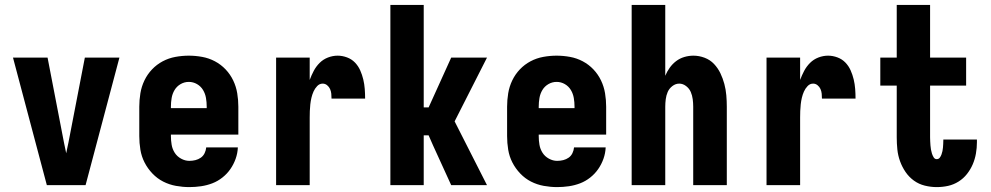

<svg xmlns="http://www.w3.org/2000/svg" viewBox="-20 -755 4040 783"><path d="M171 0 33 -520H174L241 -173Q243 -162 245.5 -151.5Q248 -141 250 -130Q252 -141 254.5 -152Q257 -163 259 -173L326 -520H467L329 0Z M752 8Q725 8 697.5 3Q670 -2 645.5 -14.5Q621 -27 601.5 -47.5Q582 -68 569.5 -92.5Q557 -117 552.5 -144.5Q548 -172 548 -200V-320Q548 -347 552.5 -374.5Q557 -402 569 -427Q581 -452 600 -472Q619 -492 643.5 -505Q668 -518 695.5 -523Q723 -528 750 -528Q777 -528 804.5 -523Q832 -518 856.5 -505Q881 -492 900 -472Q919 -452 931 -427Q943 -402 947.5 -374.5Q952 -347 952 -320V-206H677V-200Q677 -182 680 -164.5Q683 -147 692.5 -132Q702 -117 718.5 -108Q735 -99 752 -99Q765 -99 777 -102Q789 -105 799 -112Q809 -119 814.5 -130.5Q820 -142 821 -154H950Q949 -130 941 -107.5Q933 -85 919.5 -65.5Q906 -46 887 -31Q868 -16 846 -7.5Q824 1 800 4.5Q776 8 752 8ZM823 -314V-320Q823 -338 820 -355.5Q817 -373 808 -388Q799 -403 783.5 -412Q768 -421 750 -421Q732 -421 716.5 -412Q701 -403 692 -388Q683 -373 680 -355.5Q677 -338 677 -320V-314Z M1106 0V-520H1243V-429Q1250 -448 1259.5 -466Q1269 -484 1283.5 -498.5Q1298 -513 1317.5 -520.5Q1337 -528 1357 -528Q1376 -528 1395 -521Q1414 -514 1427.5 -500Q1441 -486 1449 -468Q1457 -450 1461.5 -431Q1466 -412 1467.5 -392.5Q1469 -373 1469 -353H1332Q1332 -363 1331 -373Q1330 -383 1326 -392Q1322 -401 1314 -407.5Q1306 -414 1296 -414Q1283 -414 1273.5 -404Q1264 -394 1258.5 -381.5Q1253 -369 1250 -356Q1247 -343 1245.5 -329.5Q1244 -316 1243.5 -302.5Q1243 -289 1243 -276V0Z M1572 0V-735H1708V-317H1728L1820 -520H1966L1834 -260L1966 0H1820L1746 -162L1728 -203H1708V0Z M2252 8Q2225 8 2197.5 3Q2170 -2 2145.5 -14.5Q2121 -27 2101.5 -47.5Q2082 -68 2069.5 -92.5Q2057 -117 2052.5 -144.5Q2048 -172 2048 -200V-320Q2048 -347 2052.5 -374.5Q2057 -402 2069 -427Q2081 -452 2100 -472Q2119 -492 2143.5 -505Q2168 -518 2195.5 -523Q2223 -528 2250 -528Q2277 -528 2304.5 -523Q2332 -518 2356.5 -505Q2381 -492 2400 -472Q2419 -452 2431 -427Q2443 -402 2447.5 -374.5Q2452 -347 2452 -320V-206H2177V-200Q2177 -182 2180 -164.5Q2183 -147 2192.5 -132Q2202 -117 2218.5 -108Q2235 -99 2252 -99Q2265 -99 2277 -102Q2289 -105 2299 -112Q2309 -119 2314.5 -130.5Q2320 -142 2321 -154H2450Q2449 -130 2441 -107.5Q2433 -85 2419.5 -65.5Q2406 -46 2387 -31Q2368 -16 2346 -7.5Q2324 1 2300 4.5Q2276 8 2252 8ZM2323 -314V-320Q2323 -338 2320 -355.5Q2317 -373 2308 -388Q2299 -403 2283.5 -412Q2268 -421 2250 -421Q2232 -421 2216.5 -412Q2201 -403 2192 -388Q2183 -373 2180 -355.5Q2177 -338 2177 -320V-314Z M2556 0V-735H2693V-446Q2700 -463 2711 -478.5Q2722 -494 2737 -505.5Q2752 -517 2770.5 -522.5Q2789 -528 2808 -528Q2831 -528 2853.5 -519.5Q2876 -511 2892 -494Q2908 -477 2918 -456Q2928 -435 2934 -412.5Q2940 -390 2942 -366.5Q2944 -343 2944 -320V0H2807V-320Q2807 -335 2805 -350.5Q2803 -366 2797 -380Q2791 -394 2778 -404Q2765 -414 2750 -414Q2735 -414 2722 -404Q2709 -394 2703 -380Q2697 -366 2695 -350.5Q2693 -335 2693 -320V0Z M3106 0V-520H3243V-429Q3250 -448 3259.5 -466Q3269 -484 3283.5 -498.5Q3298 -513 3317.5 -520.5Q3337 -528 3357 -528Q3376 -528 3395 -521Q3414 -514 3427.5 -500Q3441 -486 3449 -468Q3457 -450 3461.5 -431Q3466 -412 3467.5 -392.5Q3469 -373 3469 -353H3332Q3332 -363 3331 -373Q3330 -383 3326 -392Q3322 -401 3314 -407.5Q3306 -414 3296 -414Q3283 -414 3273.5 -404Q3264 -394 3258.5 -381.5Q3253 -369 3250 -356Q3247 -343 3245.5 -329.5Q3244 -316 3243.5 -302.5Q3243 -289 3243 -276V0Z M3800 8Q3776 8 3751.5 2Q3727 -4 3707 -18.5Q3687 -33 3673 -53.5Q3659 -74 3650.5 -97.5Q3642 -121 3639.5 -145.5Q3637 -170 3637 -195V-406H3570V-520H3637V-735H3773V-520H3920V-406H3773V-195Q3773 -187 3773.5 -178.5Q3774 -170 3774.5 -162Q3775 -154 3776.5 -145.5Q3778 -137 3780.5 -129Q3783 -121 3787.5 -113.5Q3792 -106 3800 -106Q3808 -106 3812.5 -112Q3817 -118 3819.5 -125Q3822 -132 3823.5 -139Q3825 -146 3825.5 -153Q3826 -160 3826.5 -167.5Q3827 -175 3827 -182V-186H3964V-175Q3964 -152 3960 -129Q3956 -106 3947 -85Q3938 -64 3923.5 -45.5Q3909 -27 3889 -14.5Q3869 -2 3846.5 3Q3824 8 3800 8Z"/></svg>

Font: Iosevka SS18 Heavy
Style: Regular
Weight: 900
Monospace: yes
Designer: Belleve Invis
Foundry: Belleve Invis
Version: Version 25.1.1; ttfautohint (v1.8.4)